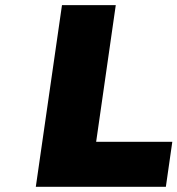

<svg xmlns="http://www.w3.org/2000/svg" viewBox="-20 -721 685 741"><path d="M118.2 0 219.2 -701.2H426.8L351.1 -173.8H645L620.1 0Z"/></svg>

Font: Trueno ExtraBold
Style: Italic
Weight: 800
Designer: Julieta Ulanovsky
Foundry: Julieta Ulanovsky
Version: Version 3.001b | FøM Fix